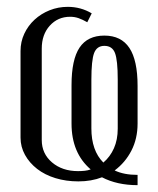

<svg xmlns="http://www.w3.org/2000/svg" viewBox="-20 -523 463 561"><path d="M102 -114Q102 -74 132 -48.5Q162 -23 208 -23Q218 -23 227.5 -24Q237 -25 245 -28Q189 -76 189 -162V-274Q189 -349 212.5 -384Q236 -419 285 -419Q334 -419 358 -383Q382 -347 382 -272V-162Q382 -118 364 -83Q346 -48 315 -25Q342 -12 382 -12V18Q322 18 278 -5Q247 7 209 7Q173 7 142 -2.5Q111 -12 88.5 -29.5Q66 -47 53 -70.5Q40 -94 40 -121V-374Q40 -401 51 -424.5Q62 -448 81 -465.5Q100 -483 125 -493Q150 -503 178 -503Q216 -503 248 -484L235 -458Q221 -466 209.5 -470Q198 -474 185 -474Q149 -474 125.5 -448Q102 -422 102 -381ZM282 -48Q302 -65 313 -90Q324 -115 324 -147V-291Q324 -347 316 -368Q308 -389 285 -389Q263 -389 255 -368Q247 -347 247 -290V-148Q247 -83 282 -48Z"/></svg>

Font: Moniqa Paragraph
Style: Regular
Weight: 400
Designer: Rajesh Rajput
Foundry: Rajesh Rajput
Version: Version 1.000